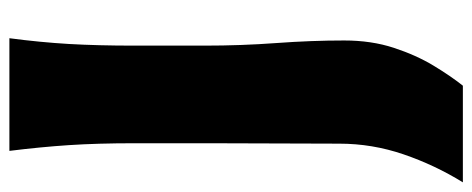

<svg xmlns="http://www.w3.org/2000/svg" viewBox="-324 -526 1025 417"><g transform="rotate(-90 188.5 -317.5)"><path d="M1 175.3Q38.6 114.3 61.8 46.4Q85 -21.5 85 -93.3L85.9 -376V-538.6Q85.9 -617.7 81.8 -680.4Q77.6 -743.2 69.3 -809.6H314Q305.2 -743.2 301.5 -680.4Q297.9 -617.7 297.9 -538.6V-385.7Q297.9 -306.2 303.5 -230Q309.1 -153.8 309.1 -82.5Q309.1 -23.4 293.2 25.1Q277.3 73.7 254.6 111.3Q231.9 148.9 210.9 175.3Z"/></g></svg>

Font: Pinar-FD ExtraBold
Style: Regular
Weight: 800
Designer: Amin Abedi
Version: Version 3.000